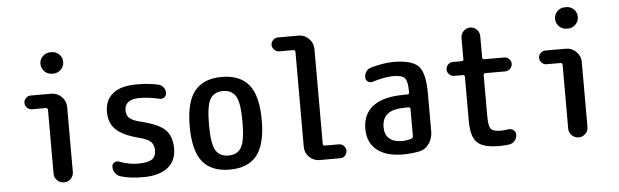

<svg xmlns="http://www.w3.org/2000/svg" viewBox="-49 -933 3597 1115"><g transform="rotate(-5 1750.0 -375.0)"><path d="M135.7 -439.5Q120.1 -439.5 107.9 -451.2Q95.7 -462.9 95.7 -480.5Q95.7 -496.1 107.9 -507.8Q120.1 -519.5 135.7 -519.5H254.9Q290 -519.5 315.4 -494.6Q340.8 -469.7 340.8 -434.6V-55.7Q340.8 -32.2 324.2 -16.1Q307.6 0 284.7 0Q261.7 0 245.1 -16.6Q228.5 -33.2 228.5 -55.7V-427.7Q228.5 -438.5 216.8 -439.5ZM278.3 -759.8Q304.7 -759.8 322.8 -741.7Q340.8 -723.6 340.8 -697.8Q340.8 -671.9 322.3 -653.3Q303.7 -634.8 278.3 -634.8H271.5Q245.1 -634.8 226.6 -653.3Q208 -671.9 208 -697.8Q208 -723.6 226.6 -741.7Q245.1 -759.8 271.5 -759.8Z M742.2 -219.7Q647.5 -244.1 607.9 -282.7Q568.4 -321.3 568.4 -384.8Q568.4 -455.1 615.2 -492.7Q662.1 -530.3 754.9 -530.3Q828.1 -530.3 879.9 -517.6Q897.5 -513.7 908.7 -499.5Q919.9 -485.4 919.9 -465.8Q919.9 -450.2 907.2 -440.9Q894.5 -431.6 879.9 -435.5Q821.3 -449.2 764.6 -450.2Q676.8 -450.2 676.8 -384.8Q676.8 -356.4 694.3 -340.3Q711.9 -324.2 754.9 -313.5Q861.3 -288.1 899.9 -250.5Q938.5 -212.9 938.5 -139.6Q938.5 -67.4 887.7 -28.8Q836.9 9.8 745.1 9.8Q668 9.8 614.3 -6.8Q595.7 -12.7 584 -28.8Q572.3 -44.9 572.3 -66.4Q572.3 -81.1 585 -89.4Q597.7 -97.7 612.3 -92.8Q669.9 -70.3 727.5 -71.3Q780.3 -71.3 803.7 -87.4Q827.1 -103.5 827.1 -139.6Q827.1 -171.9 808.6 -189.9Q790 -208 742.2 -219.7Z M1325.2 -408.7Q1302.7 -448.2 1250 -448.2Q1197.3 -448.2 1174.8 -408.7Q1152.3 -369.1 1152.3 -260.3Q1152.3 -151.4 1174.8 -111.8Q1197.3 -72.3 1250 -72.3Q1302.7 -72.3 1325.2 -111.8Q1347.7 -151.4 1347.7 -260.3Q1347.7 -369.1 1325.2 -408.7ZM1408.2 -54.2Q1356.4 9.8 1250 9.8Q1143.6 9.8 1091.8 -54.2Q1040 -118.2 1040 -260.3Q1040 -402.3 1091.8 -466.3Q1143.6 -530.3 1250 -530.3Q1356.4 -530.3 1408.2 -466.3Q1460 -402.3 1460 -260.3Q1460 -118.2 1408.2 -54.2Z M1595.7 -649.4Q1580.1 -649.4 1567.4 -661.6Q1554.7 -673.8 1554.7 -689.9Q1554.7 -706.1 1566.9 -718.3Q1579.1 -730.5 1595.7 -730.5H1715.8Q1751 -730.5 1775.9 -705.1Q1800.8 -679.7 1800.8 -644.5V-91.8Q1800.8 -81.1 1811.5 -81.1H1894.5Q1910.2 -81.1 1922.4 -68.8Q1934.6 -56.6 1934.6 -40Q1934.6 -24.4 1923.3 -12.2Q1912.1 0 1894.5 0H1774.4Q1739.3 0 1714.4 -24.9Q1689.5 -49.8 1689.5 -85V-637.7Q1689.5 -648.4 1677.7 -649.4Z M2297.9 -259.8Q2225.6 -259.8 2193.4 -234.4Q2161.1 -209 2161.1 -157.2Q2161.1 -114.3 2187 -91.3Q2212.9 -68.4 2259.8 -68.4Q2289.1 -68.4 2316.4 -77.1Q2326.2 -80.1 2326.2 -91.8V-249Q2326.2 -259.8 2315.4 -259.8ZM2259.8 9.8Q2162.1 9.8 2108.4 -33.7Q2054.7 -77.1 2054.7 -157.2Q2054.7 -243.2 2115.2 -289.1Q2175.8 -335 2297.9 -335H2315.4Q2326.2 -335 2326.2 -345.7V-351.6Q2326.2 -410.2 2310.5 -429.2Q2294.9 -448.2 2242.2 -448.2Q2193.4 -448.2 2120.1 -425.8Q2105.5 -420.9 2092.8 -430.2Q2080.1 -439.5 2080.1 -455.1Q2080.1 -474.6 2090.8 -489.7Q2101.6 -504.9 2121.1 -509.8Q2193.4 -529.3 2248 -530.3Q2358.4 -530.3 2396.5 -490.2Q2434.6 -450.2 2434.6 -332V-108.4Q2434.6 -69.3 2412.6 -37.6Q2390.6 -5.9 2353.5 1Q2307.6 9.8 2259.8 9.8Z M2594.7 -418.9Q2579.1 -418.9 2566.9 -431.2Q2554.7 -443.4 2554.7 -460Q2554.7 -475.6 2566.4 -487.8Q2578.1 -500 2594.7 -500H2646.5Q2657.2 -500 2657.2 -510.7V-634.8Q2657.2 -658.2 2673.8 -674.3Q2690.4 -690.4 2712.4 -690.4Q2734.4 -690.4 2750.5 -674.3Q2766.6 -658.2 2766.6 -634.8V-510.7Q2766.6 -500 2778.3 -500H2893.6Q2910.2 -500 2922.4 -487.8Q2934.6 -475.6 2934.6 -460Q2934.6 -444.3 2922.4 -431.6Q2910.2 -418.9 2893.6 -418.9H2778.3Q2767.6 -418.9 2766.6 -408.2V-169.9Q2766.6 -111.3 2779.8 -94.7Q2793 -78.1 2839.8 -78.1Q2852.5 -78.1 2880.9 -82Q2897.5 -85 2911.1 -75.2Q2924.8 -65.4 2924.8 -47.9Q2924.8 -28.3 2912.1 -12.7Q2899.4 2.9 2879.9 5.9Q2854.5 9.8 2820.3 9.8Q2728.5 9.8 2692.9 -24.4Q2657.2 -58.6 2657.2 -150.4V-408.2Q2657.2 -418.9 2646.5 -418.9Z M3135.7 -439.5Q3120.1 -439.5 3107.9 -451.2Q3095.7 -462.9 3095.7 -480.5Q3095.7 -496.1 3107.9 -507.8Q3120.1 -519.5 3135.7 -519.5H3254.9Q3290 -519.5 3315.4 -494.6Q3340.8 -469.7 3340.8 -434.6V-55.7Q3340.8 -32.2 3324.2 -16.1Q3307.6 0 3284.7 0Q3261.7 0 3245.1 -16.6Q3228.5 -33.2 3228.5 -55.7V-427.7Q3228.5 -438.5 3216.8 -439.5ZM3278.3 -759.8Q3304.7 -759.8 3322.8 -741.7Q3340.8 -723.6 3340.8 -697.8Q3340.8 -671.9 3322.3 -653.3Q3303.7 -634.8 3278.3 -634.8H3271.5Q3245.1 -634.8 3226.6 -653.3Q3208 -671.9 3208 -697.8Q3208 -723.6 3226.6 -741.7Q3245.1 -759.8 3271.5 -759.8Z"/></g></svg>

Font: Rounded-X Mgen+ 1mn medium
Style: Regular
Weight: 500
Designer: [Source Han Sans]
Ryoko NISHIZUKA  (kana & ideographs); Paul D. Hunt (Latin, Greek & Cyrillic); Wenlong ZHANG  (bopomofo
Version: Version 1.059.20150602